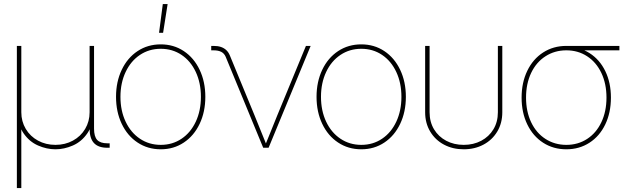

<svg xmlns="http://www.w3.org/2000/svg" viewBox="-20 -748 3170 972"><path d="M65.4 -515.6H87.9V-179.7Q87.9 -133.3 110.4 -95.5Q132.8 -57.6 172.4 -36.1Q211.9 -14.6 260.7 -14.6Q309.6 -14.6 349.1 -36.1Q388.7 -57.6 411.1 -95.5Q433.6 -133.3 433.6 -179.7V-515.6H456.1V-96.7Q456.1 -57.1 471.9 -39.8Q487.8 -22.5 523.4 -22.5H535.2V0H523.4Q478 0 455.8 -23.7Q433.6 -47.4 433.6 -96.7V-179.7H451.2Q451.2 -115.2 422.1 -73Q393.1 -30.8 349.1 -11.5Q305.2 7.8 260.7 7.8Q216.3 7.8 172.4 -11.5Q128.4 -30.8 99.4 -73Q70.3 -115.2 70.3 -179.7H87.9V204.1H65.4Z M567.4 -257.8Q567.4 -334 596.2 -394.5Q625 -455.1 676.5 -489.3Q728 -523.4 793.9 -523.4Q859.4 -523.4 910.6 -489.3Q961.9 -455.1 990.7 -394.5Q1019.5 -334 1019.5 -257.8Q1019.5 -181.6 990.7 -121.1Q961.9 -60.5 910.6 -26.4Q859.4 7.8 793.9 7.8Q728 7.8 676.5 -26.4Q625 -60.5 596.2 -121.1Q567.4 -181.6 567.4 -257.8ZM997.1 -257.8Q997.1 -328.1 971.2 -383.5Q945.3 -439 899.2 -470Q853 -501 793.9 -501Q734.9 -501 688.5 -470Q642.1 -439 616 -383.5Q589.8 -328.1 589.8 -257.8Q589.8 -187.5 616 -132.1Q642.1 -76.7 688.5 -45.7Q734.9 -14.6 793.9 -14.6Q853 -14.6 899.2 -45.7Q945.3 -76.7 971.2 -132.1Q997.1 -187.5 997.1 -257.8ZM804.2 -727.5H828.6L805.7 -582H785.2Z M1122.1 -461.4Q1114.7 -478 1099.9 -485.6Q1085 -493.2 1061 -493.2H1049.3V-515.6H1061Q1082.5 -515.6 1098.4 -510.3Q1114.3 -504.9 1125.5 -494.4Q1136.7 -483.9 1143.6 -467.3L1268.6 -164.1Q1298.8 -89.4 1329.1 -14.6H1323.2Q1330.1 -32.2 1344.7 -67.4Q1364.7 -118.7 1383.8 -164.1L1528.8 -515.6H1552.7L1339.8 0H1312.5Z M1582.5 -257.8Q1582.5 -334 1611.3 -394.5Q1640.1 -455.1 1691.7 -489.3Q1743.2 -523.4 1809.1 -523.4Q1874.5 -523.4 1925.8 -489.3Q1977.1 -455.1 2005.9 -394.5Q2034.7 -334 2034.7 -257.8Q2034.7 -181.6 2005.9 -121.1Q1977.1 -60.5 1925.8 -26.4Q1874.5 7.8 1809.1 7.8Q1743.2 7.8 1691.7 -26.4Q1640.1 -60.5 1611.3 -121.1Q1582.5 -181.6 1582.5 -257.8ZM2012.2 -257.8Q2012.2 -328.1 1986.3 -383.5Q1960.4 -439 1914.3 -470Q1868.2 -501 1809.1 -501Q1750 -501 1703.6 -470Q1657.2 -439 1631.1 -383.5Q1605 -328.1 1605 -257.8Q1605 -187.5 1631.1 -132.1Q1657.2 -76.7 1703.6 -45.7Q1750 -14.6 1809.1 -14.6Q1868.2 -14.6 1914.3 -45.7Q1960.4 -76.7 1986.3 -132.1Q2012.2 -187.5 2012.2 -257.8Z M2132.3 -179.7V-515.6H2154.8V-179.7Q2154.8 -130.9 2177.2 -93.5Q2199.7 -56.2 2239 -35.4Q2278.3 -14.6 2327.6 -14.6Q2377 -14.6 2416.3 -35.4Q2455.6 -56.2 2478 -93.5Q2500.5 -130.9 2500.5 -179.7V-515.6H2522.9V-179.7Q2522.9 -125 2497.6 -82.3Q2472.2 -39.6 2427.7 -15.9Q2383.3 7.8 2327.6 7.8Q2272 7.8 2227.5 -15.9Q2183.1 -39.6 2157.7 -82.3Q2132.3 -125 2132.3 -179.7Z M2620.6 -253.9Q2620.6 -330.1 2649.4 -389.6Q2678.2 -449.2 2729.7 -482.4Q2781.2 -515.6 2847.2 -515.6H3115.7V-493.2H2907.7H2847.2Q2788.1 -493.2 2741.5 -463.1Q2694.8 -433.1 2668.9 -378.7Q2643.1 -324.2 2643.1 -253.9Q2643.1 -183.6 2668.9 -129.2Q2694.8 -74.7 2741.5 -44.7Q2788.1 -14.6 2847.2 -14.6Q2906.2 -14.6 2952.4 -44.7Q2998.5 -74.7 3024.4 -129.2Q3050.3 -183.6 3050.3 -253.9Q3050.3 -324.2 3024.4 -378.7Q2998.5 -433.1 2952.4 -463.1Q2906.2 -493.2 2847.2 -493.2V-511.7Q2913.1 -511.7 2964.4 -479.2Q3015.6 -446.8 3044.2 -388.2Q3072.8 -329.6 3072.8 -253.9Q3072.8 -177.7 3044.2 -118.2Q3015.6 -58.6 2964.1 -25.4Q2912.6 7.8 2847.2 7.8Q2781.2 7.8 2729.7 -25.4Q2678.2 -58.6 2649.4 -118.2Q2620.6 -177.7 2620.6 -253.9Z"/></svg>

Font: Intratopia Thin
Style: Regular
Weight: 100
Designer: Rasmus Andersson
Foundry: rsms
Version: Version 3.000;Glyphs 3.2.3 (3260)